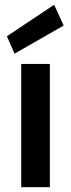

<svg xmlns="http://www.w3.org/2000/svg" viewBox="-20 -785 297 805"><path d="M69 0V-517H189V0ZM41 -560 9 -633 207 -765 247 -678Z"/></svg>

Font: DM Sans 11pt SemiBold
Style: Regular
Weight: 600
Version: Version 4.004;gftools[0.9.30]